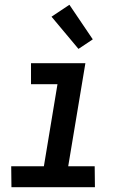

<svg xmlns="http://www.w3.org/2000/svg" viewBox="-20 -785 540 805"><path d="M378 0H28L27 -88H164L221 -432H110V-520H338L266 -88H377ZM309 -580 196 -715 271 -765 369 -620Z"/></svg>

Font: Iosevka Term Curly SmBd Obl
Style: Regular
Weight: 600
Italic angle: -9°
Designer: Belleve Invis
Foundry: Belleve Invis
Version: Version 32.3.0